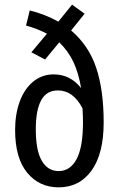

<svg xmlns="http://www.w3.org/2000/svg" viewBox="-20 -794 516 826"><path d="M426 -267Q426 -133 374 -60.5Q322 12 232 12Q149 12 97 -51Q45 -114 45 -235Q45 -303 65 -357.5Q85 -412 123 -443Q161 -474 211 -474Q282 -474 329 -415Q318 -480 296 -527Q274 -574 235 -612L174 -538L115 -569L182 -649Q140 -671 92 -684L108 -749Q173 -733 231 -701L290 -774L344 -735L286 -663Q362 -598 394 -502Q426 -406 426 -267ZM337 -268Q337 -290 335 -328Q295 -405 229 -405Q180 -405 157 -362.5Q134 -320 134 -238Q134 -146 160 -102Q186 -58 232 -58Q282 -58 309.5 -109.5Q337 -161 337 -268Z"/></svg>

Font: Fira Sans Compressed
Style: Regular
Weight: 400
Width: 1
Designer: bBox Type GmbH & Carrois Corporate GbR & Edenspiekermann AG
Foundry: bBox Type GmbH & Carrois Corporate GbR & Edenspiekermann AG
Version: Version 4.301